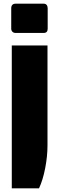

<svg xmlns="http://www.w3.org/2000/svg" viewBox="-20 -786 322 1043"><path d="M41 -630V-741Q41 -753 47 -759.5Q53 -766 65 -766H217Q228 -766 233.5 -759Q239 -752 239 -741V-630Q239 -607 217 -607H65Q54 -607 47.5 -613.5Q41 -620 41 -630ZM44 -539H238V4Q238 63 225.5 127.5Q213 192 192 237H44Z"/></svg>

Font: Exo Black
Style: Regular
Weight: 900
Designer: Natanael Gama
Foundry: Natanael Gama
Version: Version 1.500; ttfautohint (v1.6)